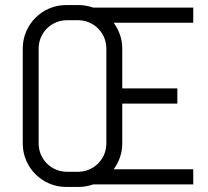

<svg xmlns="http://www.w3.org/2000/svg" viewBox="-20 -730 825 760"><path d="M464 -162V-320H682V-380H464V-538C464 -576 451 -611 430 -640H745V-700H349C331 -706 312 -710 292 -710H242C147 -710 70 -633 70 -538V-162C70 -67 147 10 242 10H292C312 10 331 6 349 0H745V-60H430C451 -88 464 -124 464 -162ZM401 -162C401 -100 351 -50 289 -50H245C183 -50 133 -100 133 -162V-538C133 -600 183 -650 245 -650H289C351 -650 401 -600 401 -538Z"/></svg>

Font: Abel
Style: Regular
Weight: 400
Designer: Matthew Desmond
Foundry: Matthew Desmond
Version: Version 1.002